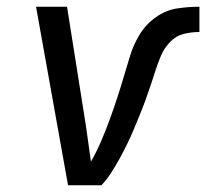

<svg xmlns="http://www.w3.org/2000/svg" viewBox="-20 -550 616 570"><path d="M182 0H281Q298 -18 311 -38.5Q324 -59 335.5 -80Q347 -101 357.5 -122.5Q368 -144 377 -165.5Q386 -187 395 -209Q404 -231 412 -253Q420 -275 427.5 -297.5Q435 -320 442 -342Q449 -364 458.5 -386Q468 -408 485.5 -426Q503 -444 526 -449.5Q549 -455 572 -455V-530Q539 -530 506 -525Q473 -520 443.5 -499.5Q414 -479 395.5 -449Q377 -419 367 -387Q357 -355 347.5 -322.5Q338 -290 327.5 -258Q317 -226 305.5 -194.5Q294 -163 280.5 -131.5Q267 -100 250 -70Q246 -97 242.5 -123.5Q239 -150 235 -177L179 -530H87Z"/></svg>

Font: Iosevka Sparkle
Style: Italic
Weight: 400
Italic angle: -9°
Designer: Belleve Invis
Foundry: Belleve Invis
Version: Version 4.5.0; ttfautohint (v1.8.3)